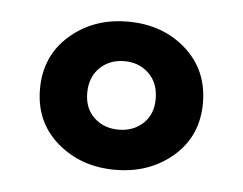

<svg xmlns="http://www.w3.org/2000/svg" viewBox="-32 -766 410 324"><g transform="rotate(5 173.0 -604.5)"><path d="M35 -604Q35 -660 75 -695Q115 -730 173 -730Q232 -730 271.5 -695Q311 -660 311 -604Q311 -548 271 -513.5Q231 -479 173 -479Q115 -479 75 -513.5Q35 -548 35 -604ZM231 -604Q231 -631 214.5 -647Q198 -663 173 -663Q148 -663 131.5 -647Q115 -631 115 -604Q115 -578 131.5 -562.5Q148 -547 173 -547Q198 -547 214.5 -562.5Q231 -578 231 -604Z"/></g></svg>

Font: Niramit Medium
Style: Regular
Weight: 500
Designer: Katatrad Aksorn Co.,Ltd.
Foundry: Cadson Demak Co.,Ltd.
Version: Version 1.000; ttfautohint (v1.6)